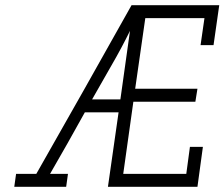

<svg xmlns="http://www.w3.org/2000/svg" viewBox="-20 -720 865 740"><path d="M753 -546H803L825 -700H487Q395 -536 304 -374.5Q213 -213 120 -50H42L35 0H235L242 -50H173Q207 -109 240.5 -168Q274 -227 307 -287H437L396 0H741L762 -154H712L698 -50H455L494 -328H733L741 -378H501L540 -650H768ZM444 -337H335Q372 -403 410 -468.5Q448 -534 481 -601Z"/></svg>

Font: Josefin Slab Thin Medium
Style: Italic
Weight: 500
Italic angle: -12°
Version: Version 2.000